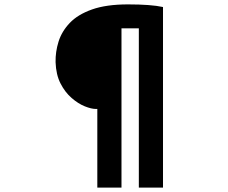

<svg xmlns="http://www.w3.org/2000/svg" viewBox="-20 -799 1040 874"><path d="M416 -303Q396 -303 366 -315Q336 -327 306 -353Q276 -379 255.5 -419Q235 -459 233 -516Q232 -563 246.5 -609.5Q261 -656 297.5 -694.5Q334 -733 399 -756Q464 -779 563 -779Q615 -779 655 -776Q695 -773 722 -767V55H612V-670H533V55H423V-303Z"/></svg>

Font: Noto Sans JP Thin Black
Style: Regular
Weight: 900
Version: Version 2.004-H2;hotconv 1.0.118;makeotfexe 2.5.65603